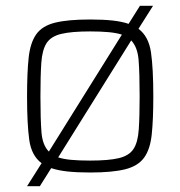

<svg xmlns="http://www.w3.org/2000/svg" viewBox="-20 -585 619 660"><path d="M73 55 123 -24Q88 -50 80.5 -104.5Q73 -159 73 -254Q73 -335 78.5 -386.5Q84 -438 104.5 -467Q125 -496 169 -507Q213 -518 290 -518Q334 -518 366.5 -514.5Q399 -511 422 -503L461 -565H506L456 -486Q491 -460 499 -405Q507 -350 507 -254Q507 -173 501.5 -122Q496 -71 475 -42.5Q454 -14 410 -3Q366 8 290 8Q245 8 212.5 4.5Q180 1 156 -7L117 55ZM119 -254Q119 -176 122.5 -131Q126 -86 148 -64L399 -466Q380 -472 353 -474.5Q326 -477 290 -477Q226 -477 190.5 -468.5Q155 -460 140 -436.5Q125 -413 122 -369Q119 -325 119 -254ZM290 -33Q354 -33 389 -41.5Q424 -50 439 -73Q454 -96 457 -140Q460 -184 460 -254Q460 -333 456.5 -378Q453 -423 431 -446L180 -44Q198 -38 225 -35.5Q252 -33 290 -33Z"/></svg>

Font: Saira ExtraLight
Style: Regular
Weight: 200
Designer: Hector Gatti with collaboration of the Omnibus-Type team
Foundry: Omnibus-Type
Version: Version 1.100; ttfautohint (v1.8.3)